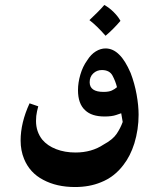

<svg xmlns="http://www.w3.org/2000/svg" viewBox="-20 -574 631 773"><path d="M460 -354Q484 -331 506 -280Q522 -238 530 -193.5Q538 -149 538 -112Q538 -53 521 3Q505 54 477 90Q440 139 386 160Q340 179 282 179Q208 179 154 150Q100 122 77 66Q63 32 63 -8Q63 -80 99 -158L134 -146Q133 -143 129 -125.5Q125 -108 125 -87Q125 -44 150 -12Q171 13 206 26.5Q241 40 284 40Q349 40 397 8Q434 -12 449.5 -35Q465 -58 474 -83L468 -118Q465 -117 447.5 -111Q430 -105 401 -105Q349 -105 323 -130Q294 -156 294 -211Q294 -241 303.5 -273.5Q313 -306 331 -331Q346 -355 365.5 -367Q385 -379 405 -379Q435 -379 460 -354ZM341 -243Q341 -204 397 -204Q418 -204 430 -209.5Q442 -215 451 -223Q445 -247 433 -269.5Q421 -292 390 -292Q370 -292 355.5 -278.5Q341 -265 341 -243ZM465 -490Q435 -455 405 -430Q369 -471 340 -493Q355 -507 372 -524Q389 -541 400 -554Q420 -543 438 -525Q456 -507 465 -490Z"/></svg>

Font: Mirza SemiBold
Style: Regular
Weight: 600
Designer: Arabic design by Kourosh Beigpour, Latin design by Eduardo Tunni, engineering by Lasse Fister
Version: Version 1.0010g